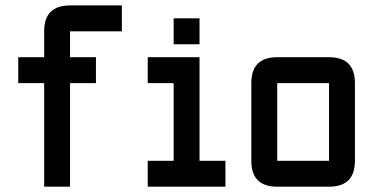

<svg xmlns="http://www.w3.org/2000/svg" viewBox="-20 -704 1407 724"><path d="M439.5 -683.6V-585.9H244.1V-488.3H341.8V-390.6H244.1V0H146.5V-390.6H48.8V-488.3H146.5V-585.9Q146.5 -683.6 244.1 -683.6Z M634.8 -537.1V-634.8H732.4V-537.1ZM537.1 0V-97.7H634.8V-390.6H537.1V-488.3H732.4V-97.7H830.1V0Z M1220.7 0H1025.4Q927.7 0 927.7 -97.7V-390.6Q927.7 -488.3 1025.4 -488.3H1220.7Q1318.4 -488.3 1318.4 -390.6V-97.7Q1318.4 0 1220.7 0ZM1220.7 -97.7V-390.6H1025.4V-97.7Z"/></svg>

Font: BabelStone Runic Staveless
Style: Regular
Weight: 400
Designer: Andrew West
Foundry: BabelStone
Version: Version 3.002 March 14, 2022